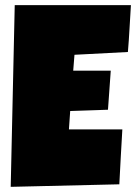

<svg xmlns="http://www.w3.org/2000/svg" viewBox="-20 -724 527 744"><path d="M487.3 -704.1Q484.4 -658.2 481.9 -613.3Q479.5 -568.4 475.6 -522.5L268.6 -511.7L263.7 -450.2H409.2L398.4 -298.8L252 -293.9L247.1 -222.7H368.2H454.1Q451.2 -168.9 448 -116Q444.8 -63 442.4 -9.8L21.5 0L37.1 -704.1Z"/></svg>

Font: Luckiest Guy RUS-BEL-UKR
Style: Regular
Weight: 400
Designer: Astigmatic (AOETI)
Foundry: Astigmatic (AOETI)
Version: Version 1.00 March 11, 2019, initial release